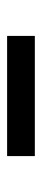

<svg xmlns="http://www.w3.org/2000/svg" viewBox="191 -897 118 540"><g transform="rotate(-90 250.0 -627.0)"><path d="M419 -666V-588H81V-666Z"/></g></svg>

Font: Elaine Sans Medium
Style: Regular
Weight: 500
Designer: Wei Huang
Foundry: Wei Huang
Version: Version 2.001;December 24, 2019;FontCreator 12.0.0.2547 64-b